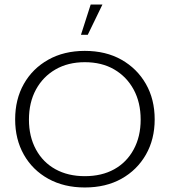

<svg xmlns="http://www.w3.org/2000/svg" viewBox="-20 -819 750 849"><path d="M355 10Q263 10 193.5 -28.5Q124 -67 85.5 -135Q47 -203 47 -291Q47 -380 85.5 -448Q124 -516 193.5 -555Q263 -594 355 -594Q448 -594 517 -555Q586 -516 625 -448Q664 -380 664 -291Q664 -203 625 -135Q586 -67 517 -28.5Q448 10 355 10ZM355 -40Q430 -40 485 -70.5Q540 -101 571 -158Q602 -215 602 -290Q602 -366 571 -423Q540 -480 485 -512Q430 -544 355 -544Q281 -544 225.5 -512Q170 -480 139 -423Q108 -366 108 -290Q108 -215 139 -158Q170 -101 225.5 -70.5Q281 -40 355 -40ZM338 -665 381 -799H433L368 -665Z"/></svg>

Font: Rokkitt SemiBold Light
Style: Regular
Weight: 300
Version: Version 3.103